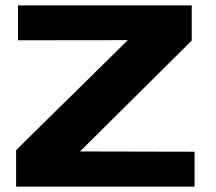

<svg xmlns="http://www.w3.org/2000/svg" viewBox="-20 -695 806 715"><path d="M704.5 0H40V-136L456 -545.5L47 -545V-675H694V-544L278 -131L704.5 -130Z"/></svg>

Font: Anybody Wide
Style: Bold
Weight: 700
Width: 7
Designer: Tyler Finck
Foundry: Etcetera Type Company
Version: Version 1.000; ttfautohint (v1.8)